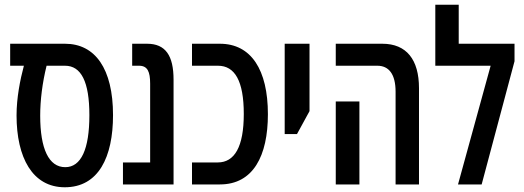

<svg xmlns="http://www.w3.org/2000/svg" viewBox="-20 -780 2215 812"><path d="M254 12C397 12 458 -116 458 -293C458 -490 382 -595 255 -595H23V-502H81C65 -442 50 -366 50 -292C50 -114 117 12 254 12ZM256 -73C186 -73 150 -151 150 -291C150 -356 159 -429 177 -502H255C323 -502 358 -435 358 -293C358 -149 323 -73 256 -73Z M500 0H714V-443C714 -545 680 -595 602 -595H539V-502H568C604 -502 615 -477 615 -426V-93H500Z M792 0H910C1051 0 1113 -121 1113 -297C1113 -485 1042 -595 910 -595H792V-502H902C973 -502 1011 -438 1011 -298C1011 -159 972 -93 901 -93H792Z M1184 -213H1236L1289 -310V-595H1184Z M1653 0H1752V-407C1752 -528 1699 -595 1597 -595H1400V-502H1576C1624 -502 1653 -467 1653 -392ZM1400 0H1500V-351H1400Z M1920 -595V-760H1821V-502H2055L1917 0H2017L2156 -521V-595Z"/></svg>

Font: Noto Sans Hebrew ExtraCondensed Medium
Style: Regular
Weight: 500
Width: 2
Designer: Monotype Design Team
Foundry: Monotype Imaging Inc.
Version: Version 2.004